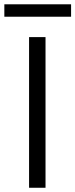

<svg xmlns="http://www.w3.org/2000/svg" viewBox="-41 -886 355 906"><path d="M173.8 -710.9V0H96.2V-710.9ZM294.4 -865.7V-807.1H-20.5V-865.7Z"/></svg>

Font: Vazirmatn UI Light
Style: Regular
Weight: 300
Designer: Saber Rastikerdar
Foundry: Saber Rastikerdar
Version: Version 33.003